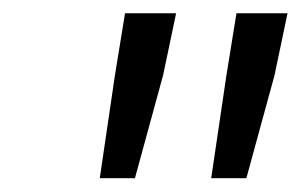

<svg xmlns="http://www.w3.org/2000/svg" viewBox="-20 -691 447 285"><path d="M128.1 -426.5 150.6 -579.3 165.6 -671.3H241.4L222.1 -579.3L180.3 -426.5ZM293.5 -426.5 316.1 -579.3 331 -671.3H406.8L387.5 -579.3L345.7 -426.5Z"/></svg>

Font: Source Sans Variable
Style: Italic
Weight: 200
Italic angle: -11°
Designer: Paul D. Hunt
Foundry: Adobe Systems Incorporated
Version: Version 3.006;hotconv 1.0.111;makeotfexe 2.5.65597